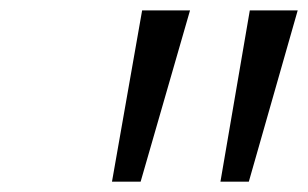

<svg xmlns="http://www.w3.org/2000/svg" viewBox="-20 -751 594 370"><path d="M461.4 -731H553.7L459.5 -400.9H404.8ZM346.2 -731 251 -400.9H195.8L253.9 -731Z"/></svg>

Font: Glacial Indifference
Style: Italic
Weight: 400
Designer: Alfredo Marco Pradil
Foundry: Alfredo Marco Pradil
Version: Version 1.312